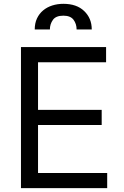

<svg xmlns="http://www.w3.org/2000/svg" viewBox="-20 -970 638 990"><path d="M88.1 0V-727.3H527V-649.1H176.1V-403.4H504.3V-325.3H176.1V-78.1H532.7V0ZM159.1 -818.2Q159.1 -850.5 170.8 -875.2Q182.5 -899.9 202.6 -916.5Q222.7 -933.2 249.6 -941.8Q276.6 -950.3 306.8 -950.3Q375.4 -950.3 414.1 -913Q453.1 -875.7 453.1 -818.2H375Q375 -846.9 359 -868.3Q343 -889.2 306.8 -889.2Q268.1 -889.2 252.8 -867.5Q237.2 -845.5 237.2 -818.2Z"/></svg>

Font: Inter P
Style: Regular
Weight: 400
Designer: Rasmus Andersson
Foundry: rsms
Version: Version 3.018;git-588b23468